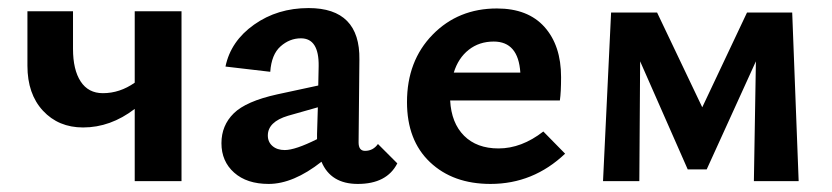

<svg xmlns="http://www.w3.org/2000/svg" viewBox="-20 -449 2063 476"><path d="M314 -421H430V0H314V-179Q254 -133 186 -133Q125 -133 86.5 -174.5Q48 -216 48 -286V-421H161V-328Q161 -276 180 -247Q199 -218 235 -218Q277 -218 314 -244Z M917 -92 965 -44Q939 7 867 7Q800 7 777 -48Q707 7 646 7Q592 7 560.5 -21Q529 -49 529 -94Q529 -138 559.5 -168Q590 -198 667 -215L769 -237L770 -285Q771 -354 726 -354Q698 -354 675.5 -334Q653 -314 650 -271L539 -284Q552 -347 610 -388Q668 -429 745 -429Q873 -429 871 -301L869 -96Q869 -75 885 -75Q905 -75 917 -92ZM686 -77Q712 -77 766 -104V-117L768 -183L694 -162Q644 -147 644 -113Q644 -97 655.5 -87Q667 -77 686 -77Z M1327 -123 1381 -68Q1302 7 1196 7Q1103 7 1046 -47Q989 -101 989 -196Q989 -298 1052.5 -363Q1116 -428 1212 -428Q1289 -428 1330 -382Q1371 -336 1371 -258Q1371 -220 1368 -200H1096Q1099 -144 1130.5 -112.5Q1162 -81 1216 -81Q1273 -81 1327 -123ZM1204 -346Q1168 -346 1142 -325.5Q1116 -305 1105 -269H1270Q1265 -346 1204 -346Z M1960 0H1849L1854 -297L1732 -29H1685L1567 -297L1565 0H1475L1495 -418H1609L1721 -183L1832 -418H1944Z"/></svg>

Font: EauTest
Style: Bold
Weight: 700
Designer: Christian Thalmann (Catharsis Fonts)
Version: Version 0.001;PS 000.001;hotconv 1.0.88;makeotf.lib2.5.64775